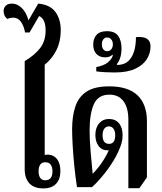

<svg xmlns="http://www.w3.org/2000/svg" viewBox="-42 -1038 898 1065"><path d="M198 7Q147 7 121 -21Q95 -49 95 -99V-699Q149 -731 180 -770.5Q211 -810 211 -869Q211 -933 175 -949L122 -858H97Q90 -896 73.5 -918Q57 -940 32 -940Q15 -940 -1 -933Q-13 -942 -17.5 -953.5Q-22 -965 -22 -976Q-22 -995 -10 -1006.5Q2 -1018 24 -1018Q54 -1018 79 -993.5Q104 -969 116 -925L170 -1018Q236 -1012 265.5 -971.5Q295 -931 295 -870Q295 -809 271.5 -761Q248 -713 206 -679V-178Q214 -181 228 -180Q258 -178 275.5 -154Q293 -130 293 -89Q293 -44 269 -18.5Q245 7 198 7ZM209 -38Q249 -38 249 -88Q249 -111 239.5 -124.5Q230 -138 209 -138Q190 -138 181 -124.5Q172 -111 172 -88Q172 -65 181 -51.5Q190 -38 209 -38Z M670 6V-373Q670 -440 643 -476.5Q616 -513 565 -513Q502 -513 478.5 -459.5Q455 -406 455 -315Q455 -264 460.5 -199Q466 -134 472 -74Q498 -100 521.5 -134Q545 -168 562 -205Q559 -204 555 -204Q523 -204 505 -228Q487 -252 487 -289Q487 -330 508 -354Q529 -378 563 -378Q598 -378 618 -354Q638 -330 638 -289Q638 -257 626.5 -226.5Q615 -196 601 -170Q573 -119 535 -72Q497 -25 468 0H385Q376 -58 370 -119Q364 -180 361 -233Q358 -286 358 -321Q358 -394 376 -447.5Q394 -501 438.5 -530Q483 -559 564 -559Q669 -559 721 -509Q773 -459 773 -365V-54L731 6ZM563 -240Q597 -240 597 -288Q597 -311 587.5 -324Q578 -337 562 -337Q546 -337 536.5 -324Q527 -311 527 -288Q527 -240 563 -240Z M593 -636Q569 -636 541.5 -637.5Q514 -639 492 -642V-666Q535 -674 557 -692.5Q579 -711 584 -731L581 -734Q567 -720 542 -720Q510 -720 492.5 -739Q475 -758 475 -791Q475 -824 493.5 -844.5Q512 -865 551 -865Q595 -865 613.5 -839Q632 -813 632 -770Q632 -714 606 -682L607 -678Q659 -677 685.5 -718Q712 -759 712 -832Q793 -840 793 -781Q793 -743 772.5 -710Q752 -677 708 -656.5Q664 -636 593 -636ZM553 -754Q566 -754 575 -764.5Q584 -775 584 -792Q584 -809 575 -819.5Q566 -830 553 -830Q539 -830 531 -819.5Q523 -809 523 -792Q523 -775 531 -764.5Q539 -754 553 -754Z"/></svg>

Font: Noto Serif Thai ExtraCondensed SemiBold
Style: Regular
Weight: 600
Width: 2
Designer: Monotype Design Team
Foundry: Monotype Imaging Inc.
Version: Version 2.001; ttfautohint (v1.8.4.7-5d5b)